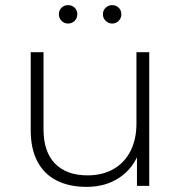

<svg xmlns="http://www.w3.org/2000/svg" viewBox="-20 -726 709 750"><path d="M318 4Q251 4 202 -20.5Q153 -45 126.5 -94.5Q100 -144 100 -217V-522H150V-221Q150 -133 195 -87Q240 -41 322 -41Q381 -41 424 -66Q467 -91 490 -136.5Q513 -182 513 -244V-522H563V0H515V-145L522 -128Q499 -67 445.5 -31.5Q392 4 318 4ZM418 -634Q404 -634 393 -644.5Q382 -655 382 -670Q382 -686 393 -696Q404 -706 418 -706Q433 -706 443.5 -696Q454 -686 454 -670Q454 -655 443.5 -644.5Q433 -634 418 -634ZM246 -634Q231 -634 220.5 -644.5Q210 -655 210 -670Q210 -686 220.5 -696Q231 -706 246 -706Q261 -706 271.5 -696Q282 -686 282 -670Q282 -655 271.5 -644.5Q261 -634 246 -634Z"/></svg>

Font: Modern
Style: Regular
Weight: 300
Designer: Julieta Ulanovsky
Foundry: Julieta Ulanovsky
Version: Version 8.000